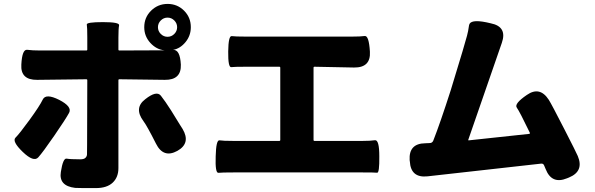

<svg xmlns="http://www.w3.org/2000/svg" viewBox="-20 -895 3040 981"><path d="M470 66Q368 66 364 65Q279 55 291 -17Q302 -88 320.5 -84.5Q339 -81 390 -81Q409 -81 416.5 -88.5Q424 -96 424.5 -105.5Q425 -115 425 -156L426 -485Q426 -490 421 -490L170 -487Q84 -486 89 -565Q93 -644 119 -640.5Q145 -637 186 -637H421Q426 -637 426 -642V-704Q426 -757 423.5 -769.5Q421 -782 506 -782Q592 -782 588.5 -765.5Q585 -749 585 -703V-642Q585 -637 590 -637L820 -638Q825 -638 820 -638Q779 -642 748 -676Q717 -710 717 -756Q717 -806 752 -840.5Q787 -875 836.5 -875Q886 -875 920.5 -840.5Q955 -806 955 -756Q955 -713 928 -680Q901 -647 864 -640Q859 -639 864 -640Q900 -643 904 -565Q907 -486 822 -487L590 -490Q585 -490 585 -485V-36Q585 11 555.5 38.5Q526 66 470 66ZM96 -119Q40 -173 59.5 -192Q79 -211 131 -282.5Q183 -354 198.5 -386.5Q214 -419 282 -385Q350 -350 333 -318.5Q316 -287 257.5 -202Q199 -117 175.5 -91Q152 -65 96 -119ZM886 -124Q815 -85 777 -161Q730 -254 713 -276Q663 -343 722 -388Q780 -434 802 -406Q824 -378 854 -331Q877 -295 899 -258L913 -236Q956 -163 886 -124ZM836 -707Q856 -707 870.5 -721.5Q885 -736 885 -756Q885 -776 870.5 -790.5Q856 -805 836 -805Q816 -805 801.5 -790.5Q787 -776 787 -756Q787 -736 801.5 -721.5Q816 -707 836 -707Z M1082 -96Q1084 -181 1101.5 -178Q1119 -175 1173 -175H1407Q1412 -175 1412 -180V-549Q1412 -554 1407 -554H1236Q1178 -554 1161.5 -552Q1145 -550 1146 -632Q1147 -713 1164 -710.5Q1181 -708 1236 -708H1778Q1822 -708 1843.5 -711Q1865 -714 1870 -631Q1875 -549 1789 -550L1587 -554Q1582 -554 1582 -549V-180Q1582 -175 1587 -175H1832Q1873 -175 1895.5 -178.5Q1918 -182 1918 -96Q1919 -11 1907 -12.5Q1895 -14 1832 -14H1173Q1113 -14 1096 -12Q1079 -10 1082 -96Z M2877 16Q2799 48 2768 -31L2760 -50Q2756 -60 2745 -59L2164 6Q2079 15 2074 -70L2073 -77Q2068 -162 2153 -163L2175 -164Q2189 -164 2194 -177Q2229 -266 2283 -434L2343 -632Q2355 -672 2366 -712Q2372 -733 2376.5 -765.5Q2381 -798 2465 -781L2487 -776Q2573 -759 2544 -676L2373 -182Q2371 -177 2376 -178L2684 -211Q2689 -212 2687 -217Q2635 -325 2620.5 -345Q2606 -365 2672 -410Q2738 -456 2784 -385Q2798 -363 2864 -234Q2926 -113 2932 -98Q2965 -20 2887 12Z"/></svg>

Font: Resource Han Rounded KR Heavy
Style: Regular
Weight: 900
Designer: Cyano Hao (round all glyphs); Ryoko NISHIZUKA 西塚涼子 (kana, bopomofo & ideographs); Paul D. Hunt (Latin, Greek & Cyrillic)
Foundry: Cyano Hao
Version: 0.990